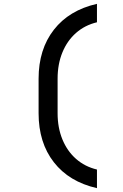

<svg xmlns="http://www.w3.org/2000/svg" viewBox="-20 -860 640 1000"><path d="M485 120Q340 87 260.5 -15Q181 -117 181 -270V-450Q181 -603 260.5 -705Q340 -807 485 -840V-744Q422 -729 376 -688.5Q330 -648 305 -587Q280 -526 280 -450V-270Q280 -195 305 -134Q330 -73 376 -32.5Q422 8 485 23Z"/></svg>

Font: JetBrains Mono NL Medium
Style: Regular
Weight: 500
Monospace: yes
Designer: Philipp Nurullin, Konstantin Bulenkov
Foundry: JetBrains
Version: Version 2.305; ttfautohint (v1.8.4.7-5d5b)